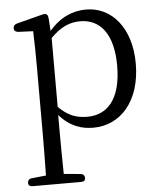

<svg xmlns="http://www.w3.org/2000/svg" viewBox="-55 -580 747 892"><g transform="rotate(-5 318.5 -134.0)"><path d="M41 247C41 258 48 264 61 264H287C300 264 307 258 307 247C307 236 300 228 288 227L210 220C209 159 208 84 208 28V-55C258 2 312 18 366 18C494 18 588 -88 588 -262C588 -428 499 -532 379 -532C319 -532 258 -508 207 -447L203 -505C202 -516 200 -521 196 -525C192 -528 184 -529 174 -526L54 -495C43 -492 37 -485 37 -474C37 -463 45 -457 57 -456L126 -453C128 -404 129 -351 129 -284V28C129 85 128 159 127 220L60 227C48 228 41 236 41 247ZM209 -93V-414C259 -465 302 -480 348 -480C440 -480 501 -408 501 -260C501 -97 431 -35 343 -35C293 -35 252 -49 209 -93Z"/></g></svg>

Font: 寒蝉锦书宋
Style: Regular
Weight: 400
Designer: 寒蝉锦书宋{Warren} 思源宋体{Ryoko NISHIZUKA 西塚涼子 (kana & ideographs); Frank Grießhammer (Latin, Greek & Cyrillic); Wenlong ZHANG 
Foundry: Adobe & ChillType
Version: Version 2.000;Glyphs 3.1.1 (3135)